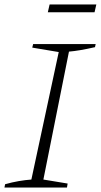

<svg xmlns="http://www.w3.org/2000/svg" viewBox="-23 -843 453 863"><path d="M-3 0 0 -15Q32 -24 61.5 -29Q91 -34 118 -36L241 -609L122 -629L126 -645H407L404 -631Q364 -622 337 -617.5Q310 -613 287 -611L172 -36L281 -18L278 0ZM192 -788 200 -823H410L402 -788Z"/></svg>

Font: Piazzolla SC ExtraLight
Style: Italic
Weight: 200
Italic angle: -11.3°
Designer: Juan Pablo del Peral
Foundry: Huerta Tipografica
Version: Version 1.330